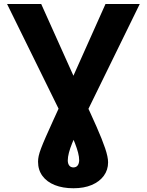

<svg xmlns="http://www.w3.org/2000/svg" viewBox="-20 -748 752 983"><path d="M16.2 -727.5H191L402.7 -256.1Q444.9 -165.6 474.1 -99.7Q503.2 -33.7 518.3 11.1Q533.4 55.9 533.4 83.2Q533.4 122.2 511.4 152.1Q489.4 182.1 449.7 199Q410 215.8 355.9 215.8Q301.7 215.8 260.7 199.6Q219.8 183.3 197.3 152.7Q174.8 122.2 174.8 79.7Q174.8 66.2 178.1 50.5Q181.4 34.8 190.3 11.4Q199.1 -12 214.5 -47.1Q229.8 -82.2 253.2 -133.3Q276.6 -184.5 309.6 -256.6L520.1 -727.5H695.5L374.4 -71.5Q360.1 -41.3 349.4 -14.8Q338.7 11.6 332.9 33.7Q327.1 55.9 327 73.2Q327.1 89.8 334.5 99.4Q341.9 109 355.9 109.2Q369.9 109 377.4 99.4Q384.9 89.7 385.4 72.7Q385.4 55.3 379.7 33.3Q374 11.3 363.7 -15.1Q353.3 -41.6 338.9 -71.5Z"/></svg>

Font: Inter Tight
Style: Regular
Weight: 400
Designer: Rasmus Andersson
Foundry: rsms
Version: Version 3.002